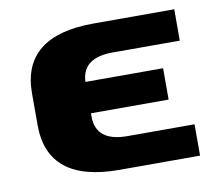

<svg xmlns="http://www.w3.org/2000/svg" viewBox="-61 -562 722 633"><g transform="rotate(-10 300.0 -245.0)"><path d="M50 -192V-298Q50 -490 290 -490H560V-385H335Q233 -385 230 -305H490V-200H230V-189Q230 -105 335 -105H560V0H290Q50 0 50 -192Z"/></g></svg>

Font: Xolonium
Style: Bold
Weight: 700
Designer: Severin Meyer
Version: Version 4.2